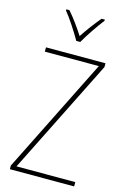

<svg xmlns="http://www.w3.org/2000/svg" viewBox="-140 -1015 715 1079"><g transform="rotate(15 217.5 -475.0)"><path d="M206 -793H229C254 -837 297 -901 330 -943V-950H311C276 -908 244 -865 217 -824C191 -865 155 -915 124 -950H106V-943C135 -908 180 -839 206 -793ZM406 0V-25H64L397 -692V-714H51V-689H365L32 -21V0Z"/></g></svg>

Font: Noto Sans Oriya Cond Thin
Style: Regular
Weight: 100
Width: 3
Designer: Amélie Bonet and Sol Matas
Foundry: Google LLC
Version: Version 2.006